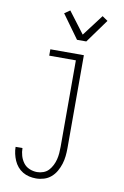

<svg xmlns="http://www.w3.org/2000/svg" viewBox="-105 -818 709 1100"><g transform="rotate(10 250.0 -268.0)"><path d="M185 223Q165 223 145 218.5Q125 214 107.5 203.5Q90 193 77 177.5Q64 162 56 143.5Q48 125 43.5 105Q39 85 39 65H79Q79 88 85.5 110Q92 132 105.5 150Q119 168 140.5 177Q162 186 185 186Q203 186 221 179.5Q239 173 251.5 159.5Q264 146 272.5 129Q281 112 285.5 94Q290 76 291.5 57.5Q293 39 293 20V-483H138V-520H333V20Q333 44 330.5 67.5Q328 91 321 113.5Q314 136 302 157Q290 178 272 193.5Q254 209 231 216Q208 223 185 223ZM279 -600 180 -737 212 -759 306 -635 400 -759 432 -737 333 -600Z"/></g></svg>

Font: Iosevka Curly Extralight
Style: Regular
Weight: 200
Monospace: yes
Designer: Belleve Invis
Foundry: Belleve Invis
Version: Version 22.1.2; ttfautohint (v1.8.4)